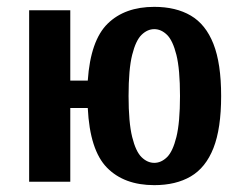

<svg xmlns="http://www.w3.org/2000/svg" viewBox="-20 -530 705 560"><path d="M430 10Q342 10 292 -41Q242 -92 236 -215H185V0H65V-500H185V-295H236Q244 -412 294 -461Q344 -510 430 -510Q493 -510 536.5 -484.5Q580 -459 602.5 -402Q625 -345 625 -250Q625 -155 602.5 -98Q580 -41 536.5 -15.5Q493 10 430 10ZM430 -55Q450 -55 467 -71.5Q484 -88 494.5 -130.5Q505 -173 505 -250Q505 -328 494.5 -370Q484 -412 467 -428.5Q450 -445 430 -445Q410 -445 393 -428.5Q376 -412 365.5 -370Q355 -328 355 -250Q355 -173 365.5 -130.5Q376 -88 393 -71.5Q410 -55 430 -55Z"/></svg>

Font: Cuprum
Style: Regular
Weight: 400
Designer: Jovanny Lemonad
Foundry: Jovanny Lemonad
Version: Version 3.000